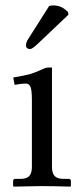

<svg xmlns="http://www.w3.org/2000/svg" viewBox="-20 -693 305 714"><path d="M162.6 -670.4Q168.5 -672.9 177.2 -672.9Q206.5 -672.9 226.1 -654.3Q226.1 -654.3 232.4 -649.4L234.9 -638.7L120.1 -529.8Q99.1 -510.3 91.3 -510.3Q85.4 -510.3 81.1 -513.9Q76.7 -517.6 76.7 -522.5Q76.7 -535.2 83 -544.9ZM173.3 -71.8Q173.3 -49.3 183.1 -38.6Q192.9 -27.8 216.3 -27.8H235.4Q243.7 -27.8 243.7 -19.5V-1L241.7 1Q173.3 -1 134.3 -1L30.8 1L28.8 -1V-19.5Q28.8 -27.8 36.6 -27.8H55.7Q79.6 -27.8 89.1 -38.6Q98.6 -49.3 98.6 -71.8V-320.8Q98.6 -357.9 93.3 -370.1Q87.9 -382.3 76.2 -382.3Q58.6 -382.3 34.2 -377.4L29.3 -404.8Q74.7 -412.6 92.5 -417.7Q110.4 -422.9 133.3 -433.6Q150.9 -441.9 158.2 -441.9H173.3Z"/></svg>

Font: Libertinage
Style: f
Weight: 400
Designer: OSP
Foundry: OSP
Version: Version 1.0; 2008; OFL relea